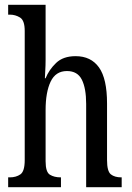

<svg xmlns="http://www.w3.org/2000/svg" viewBox="-20 -780 549 800"><path d="M14 0V-41H21Q47 -41 65 -53.5Q83 -66 83 -113V-651Q83 -695 63.5 -707Q44 -719 21 -719H14V-760H170V-531Q170 -507 168.5 -483.5Q167 -460 167 -454H170Q184 -489 213.5 -517.5Q243 -546 295 -546Q359 -546 392.5 -499Q426 -452 426 -349V-113Q426 -66 442 -53.5Q458 -41 485 -41H487V0H339V-347Q339 -412 321 -448Q303 -484 259 -484Q212 -484 191 -440Q170 -396 170 -321V-108Q170 -63 188 -52Q206 -41 232 -41H234V0Z"/></svg>

Font: Noto Serif Hebrew ExtraCondensed
Style: Regular
Weight: 400
Width: 2
Designer: Monotype Design Team
Foundry: Monotype Imaging Inc.
Version: Version 2.004; ttfautohint (v1.8.4.7-5d5b)